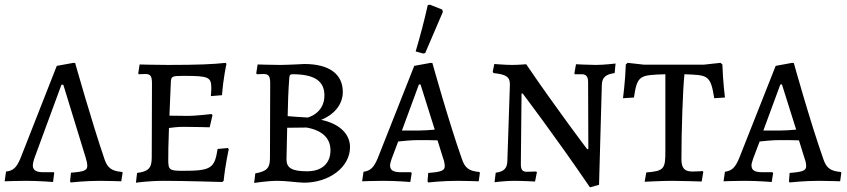

<svg xmlns="http://www.w3.org/2000/svg" viewBox="-20 -777 3639 825"><path d="M284 7C284 7 346 0 411 0C441 0 501 2 501 2L507 -35L505 -38C460 -42 442 -55 429 -93C374 -254 303 -506 303 -506L296 -507L224 -494L68 -97C51 -56 36 -43 6 -40L0 2C0 2 52 0 92 0C146 0 208 5 208 5L213 -34L211 -37H167C134 -37 121 -46 121 -67C121 -73 123 -82 127 -95L244 -413H252L349 -97C353 -84 355 -73 355 -64C355 -45 341 -39 285 -35L281 2Z M564 8C564 8 620 0 685 0C769 0 935 5 935 5L941 0C948 -70 963 -136 963 -136L959 -141L915 -137C902 -53 887 -43 764 -43C708 -43 703 -48 703 -90C703 -115 703 -151 706 -227C720 -229 744 -232 769 -232C812 -232 881 -230 881 -230L893 -282L889 -287C889 -287 819 -279 790 -279L708 -280L714 -422C715 -449 718 -451 768 -451C878 -451 888 -446 888 -397C888 -386 886 -364 886 -364L934 -368C939 -440 953 -502 953 -502L950 -507C897 -501 830 -498 703 -498C651 -498 580 -500 580 -500L574 -462L576 -458C576 -458 594 -459 603 -459C627 -459 633 -451 633 -417L632 -100C632 -55 618 -40 569 -34Z M1172 0C1212 0 1251 7 1286 8C1395 8 1484 -59 1484 -145C1484 -207 1430 -248 1360 -262C1413 -283 1453 -326 1453 -382C1453 -459 1394 -502 1288 -502C1288 -502 1214 -498 1184 -498C1154 -498 1087 -500 1087 -500L1081 -462L1084 -458C1084 -458 1102 -459 1112 -459C1135 -459 1141 -450 1141 -418L1140 -98C1140 -55 1127 -41 1077 -32L1072 9C1072 9 1130 0 1172 0ZM1216 -278C1217 -332 1219 -392 1223 -441C1224 -454 1226 -458 1237 -458C1331 -458 1374 -429 1374 -367C1374 -289 1302 -272 1302 -272C1289 -272 1216 -278 1216 -278ZM1214 -228 1297 -229C1365 -217 1400 -183 1400 -131C1400 -75 1363 -41 1300 -41C1235 -41 1211 -55 1211 -92Z M1798 -547 1807 -549 1883 -726 1880 -736 1827 -757 1818 -755C1803 -688 1786 -623 1766 -556ZM1820 7C1820 7 1881 0 1946 0C1976 0 2037 2 2037 2L2042 -34L2040 -38C1995 -42 1978 -55 1965 -93C1908 -254 1838 -506 1838 -506L1831 -507L1760 -494L1603 -97C1586 -56 1571 -43 1542 -39L1536 2C1536 2 1587 0 1628 0C1682 0 1743 5 1743 5L1749 -33L1746 -37H1703C1670 -37 1656 -45 1656 -67C1656 -73 1659 -82 1663 -95L1691 -169C1710 -171 1747 -175 1777 -175C1799 -175 1840 -175 1860 -174L1884 -97C1889 -84 1891 -72 1891 -63C1891 -44 1876 -38 1820 -34L1817 2ZM1707 -216 1780 -414H1787L1848 -220C1829 -218 1796 -216 1775 -216Z M2508 -136H2503C2503 -136 2370 -311 2241 -501C2241 -501 2209 -498 2180 -498C2153 -498 2104 -502 2104 -502L2097 -468L2101 -463C2155 -457 2171 -447 2171 -414L2160 -84C2159 -52 2143 -39 2110 -35L2105 6C2105 6 2152 0 2188 0C2223 0 2279 3 2279 3L2287 -37L2284 -40L2244 -39C2225 -39 2218 -47 2218 -72L2221 -375H2226C2226 -375 2363 -195 2515 28L2554 17L2566 -413C2567 -444 2583 -458 2621 -463L2625 -504C2625 -504 2575 -498 2540 -498C2510 -498 2455 -501 2455 -501L2448 -462L2450 -458H2480C2498 -458 2507 -448 2507 -425Z M2750 4C2750 4 2827 0 2869 0C2908 0 2995 3 2995 3L3002 -39L2999 -42C2999 -42 2982 -40 2955 -40C2921 -40 2908 -55 2908 -93C2908 -216 2914 -393 2921 -458C3021 -454 3033 -456 3049 -355L3095 -358C3095 -358 3086 -430 3084 -500L3076 -507L3003 -499H2748L2677 -507L2669 -500C2667 -431 2657 -355 2657 -355L2704 -358C2718 -456 2731 -454 2839 -458V-127C2839 -52 2834 -42 2757 -36Z M3373 7C3373 7 3434 0 3499 0C3529 0 3590 2 3590 2L3595 -34L3593 -38C3548 -42 3531 -55 3518 -93C3461 -254 3391 -506 3391 -506L3384 -507L3313 -494L3156 -97C3139 -56 3124 -43 3095 -39L3089 2C3089 2 3140 0 3181 0C3235 0 3296 5 3296 5L3302 -33L3299 -37H3256C3223 -37 3209 -45 3209 -67C3209 -73 3212 -82 3216 -95L3244 -169C3263 -171 3300 -175 3330 -175C3352 -175 3393 -175 3413 -174L3437 -97C3442 -84 3444 -72 3444 -63C3444 -44 3429 -38 3373 -34L3370 2ZM3260 -216 3333 -414H3340L3401 -220C3382 -218 3349 -216 3328 -216Z"/></svg>

Font: Alegreya SC
Style: Regular
Weight: 400
Designer: Juan Pablo del Peral
Foundry: Huerta Tipografica
Version: Version 2.007;PS 002.007;hotconv 1.0.88;makeotf.lib2.5.64775